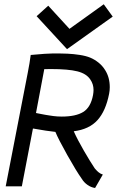

<svg xmlns="http://www.w3.org/2000/svg" viewBox="-20 -892 560 919"><path d="M300.8 -656.7 155.3 -814.5 210.9 -864.7 312.5 -753.9 476.6 -871.6 519.5 -812.5ZM333 -263.7Q350.6 -224.1 381.1 -171.4Q411.6 -118.7 433.6 -85.9Q434.1 -85.4 438.2 -80.8Q442.4 -76.2 444.8 -73.7Q447.3 -71.3 451.9 -67.4Q456.5 -63.5 461.7 -60.8Q466.8 -58.1 472.2 -56.6L435.1 7.8Q415.5 4.9 398.7 -7.1Q381.8 -19 372.1 -35.2Q344.7 -73.7 302 -149.9Q259.3 -226.1 245.1 -260.7Q206.5 -264.6 137.7 -276.9L84.5 0H7.3L112.8 -543.5Q122.1 -590.3 127 -628.9Q205.6 -636.2 234.9 -636.2Q276.4 -636.2 303.7 -635Q331.1 -633.8 361.3 -629.2Q391.6 -624.5 412.1 -616Q432.6 -607.4 451.4 -592.5Q470.2 -577.6 483.4 -556.2Q505.4 -521.5 505.4 -474.6Q505.4 -459 502.4 -443.8Q486.3 -360.8 446.5 -316.9Q406.7 -272.9 333 -263.7ZM425.3 -437Q427.7 -450.7 427.7 -461.4Q427.7 -489.3 412.1 -511.7Q393.6 -539.6 350.3 -550.5Q307.1 -561.5 223.1 -561.5Q206.1 -561.5 191.9 -561L152.3 -351.1Q159.2 -349.6 174.6 -346.7Q189.9 -343.8 196.8 -342.5Q203.6 -341.3 216.1 -339.4Q228.5 -337.4 236.6 -336.4Q244.6 -335.4 255.1 -334.7Q265.6 -334 275.4 -334Q342.3 -334 378.2 -356Q414.1 -377.9 425.3 -437Z"/></svg>

Font: Fantasque Sans Mono
Style: Italic
Weight: 400
Italic angle: -11°
Monospace: yes
Designer: Jany Belluz
Version: Version 1.8.0 ; ttfautohint (v1.8.2)